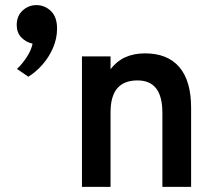

<svg xmlns="http://www.w3.org/2000/svg" viewBox="-20 -732 844 752"><path d="M91 -431.5 46.5 -462Q55.5 -470 68.5 -485.8Q81.5 -501.5 92.5 -521.2Q103.5 -541 107.5 -561Q81 -567 63.2 -585.8Q45.5 -604.5 45.5 -634Q45.5 -670 68.8 -691Q92 -712 122.5 -712Q155 -712 179.2 -689Q203.5 -666 203.5 -620Q203.5 -581.5 188 -545.2Q172.5 -509 146.8 -479.5Q121 -450 91 -431.5ZM301 0V-511H413V-461Q437 -492.5 470.8 -507.8Q504.5 -523 548 -523Q636.5 -523 682.5 -469Q728.5 -415 728.5 -310.5V0H616V-290Q616 -354 591.8 -385.5Q567.5 -417 518.5 -417Q465.5 -417 439.2 -386Q413 -355 413 -292V0Z"/></svg>

Font: Overpass SemiBold
Style: Regular
Weight: 600
Designer: Delve Withrington, Dave Bailey, Thomas Jockin
Foundry: Delve Fonts LLC
Version: Version 4.000